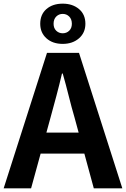

<svg xmlns="http://www.w3.org/2000/svg" viewBox="-24 -1030 689 1050"><path d="M-4 0 233 -741H408L645 0H489L384 -386Q367 -444 351.5 -506.5Q336 -569 319 -628H315Q301 -568 284.5 -506Q268 -444 252 -386L146 0ZM143 -190V-305H495V-190ZM319 -790Q264 -790 230 -820.5Q196 -851 196 -900Q196 -951 230 -980.5Q264 -1010 319 -1010Q373 -1010 408 -980.5Q443 -951 443 -900Q443 -851 408 -820.5Q373 -790 319 -790ZM319 -848Q340 -848 354.5 -862Q369 -876 369 -900Q369 -925 354.5 -939.5Q340 -954 319 -954Q298 -954 283.5 -939.5Q269 -925 269 -900Q269 -876 283.5 -862Q298 -848 319 -848Z"/></svg>

Font: Noto Sans HK Thin
Style: Bold
Weight: 700
Version: Version 2.004-H2;hotconv 1.0.118;makeotfexe 2.5.65603